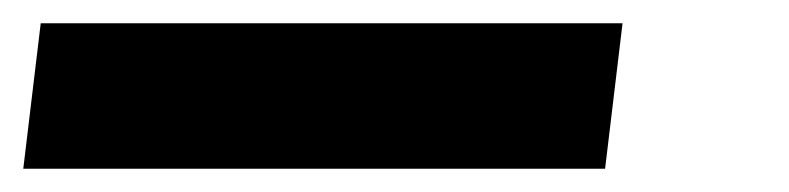

<svg xmlns="http://www.w3.org/2000/svg" viewBox="-38 -89 678 165"><path d="M-3 -69H497L482 56H-18Z"/></svg>

Font: Urbanist
Style: Bold Italic
Weight: 700
Italic angle: -8°
Designer: Corey Hu
Foundry: Corey Hu
Version: Version 1.330; ttfautohint (v1.8.4.7-5d5b)